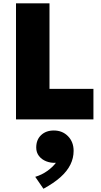

<svg xmlns="http://www.w3.org/2000/svg" viewBox="-20 -720 612 1158"><path d="M76.5 0V-700H278.5V-184H543.5V0ZM242 418.5 192.5 346.5Q232.5 334.5 265 311.2Q297.5 288 317 262Q285.5 263.5 258.5 252.8Q231.5 242 215 220.8Q198.5 199.5 198.5 170Q198.5 122.5 228 94.8Q257.5 67 304.5 67Q356.5 67 390.2 101.5Q424 136 424 190Q424 233.5 404.5 273Q385 312.5 344.8 348.5Q304.5 384.5 242 418.5Z"/></svg>

Font: Geologica Black
Style: Regular
Weight: 900
Designer: Sindre Bremnes, Frode Helland
Foundry: Monokrom Skriftforlag AS
Version: Version 1.010;gftools[0.9.28]